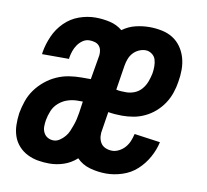

<svg xmlns="http://www.w3.org/2000/svg" viewBox="-65 -599 730 678"><g transform="rotate(10 300.0 -260.0)"><path d="M153 8Q132 8 112 4.5Q92 1 74 -8Q56 -17 42.5 -32Q29 -47 22.5 -66Q16 -85 15.5 -106Q15 -127 18 -149Q22 -171 29.5 -193Q37 -215 51 -234.5Q65 -254 84 -269.5Q103 -285 124.5 -294.5Q146 -304 168.5 -307.5Q191 -311 213 -311H246L261 -399Q262 -409 260 -418Q258 -427 252 -433.5Q246 -440 236.5 -442.5Q227 -445 218 -445Q205 -445 194 -437.5Q183 -430 175.5 -419Q168 -408 164 -396Q160 -384 158 -372V-368H61L62 -376Q67 -405 79.5 -433.5Q92 -462 114.5 -484.5Q137 -507 166.5 -517.5Q196 -528 225 -528Q252 -528 277.5 -522Q303 -516 322 -500Q344 -516 369 -522Q394 -528 419 -528Q441 -528 463 -523.5Q485 -519 502.5 -508Q520 -497 532 -480Q544 -463 550 -442.5Q556 -422 556 -399.5Q556 -377 552 -355Q549 -335 542 -314.5Q535 -294 523 -276Q511 -258 494.5 -243.5Q478 -229 458 -219.5Q438 -210 417.5 -206.5Q397 -203 377 -203Q364 -203 351.5 -204Q339 -205 327 -207L317 -144Q314 -131 315 -118.5Q316 -106 322 -95.5Q328 -85 339.5 -80Q351 -75 364 -75Q376 -75 388.5 -81.5Q401 -88 410 -98.5Q419 -109 424 -121.5Q429 -134 432 -147L525 -134Q519 -106 504 -79Q489 -52 466.5 -31.5Q444 -11 414.5 -1.5Q385 8 357 8Q327 8 298.5 0Q270 -8 251 -28Q230 -9 204.5 -0.5Q179 8 153 8ZM377 -287Q392 -287 407 -293Q422 -299 432.5 -311.5Q443 -324 448.5 -339Q454 -354 457 -369Q459 -381 459 -394Q459 -407 455.5 -418.5Q452 -430 441.5 -437.5Q431 -445 419 -445Q407 -445 395 -439.5Q383 -434 374.5 -424.5Q366 -415 361.5 -403Q357 -391 355 -379L341 -290Q349 -288 358.5 -287.5Q368 -287 377 -287ZM154 -75Q165 -75 175.5 -82Q186 -89 194 -98.5Q202 -108 206.5 -119Q211 -130 215 -141Q219 -152 221.5 -163Q224 -174 226 -186L232 -228H213Q196 -228 178.5 -222.5Q161 -217 146.5 -204.5Q132 -192 125 -175Q118 -158 115 -141Q113 -129 113 -117.5Q113 -106 118 -96Q123 -86 132.5 -80.5Q142 -75 154 -75Z"/></g></svg>

Font: Iosevka Semibold Extended
Style: Italic
Weight: 600
Width: 7
Italic angle: -9°
Monospace: yes
Designer: Belleve Invis
Foundry: Belleve Invis
Version: Version 32.5.0; ttfautohint (v1.8.4)